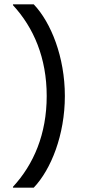

<svg xmlns="http://www.w3.org/2000/svg" viewBox="-20 -780 396 888"><path d="M40 84V88H136C216 4 280 -156 280 -336C280 -516 216 -676 136 -760H40V-756C136 -652 196 -512 196 -336C196 -160 136 -20 40 84Z"/></svg>

Font: Kufam Arabic Latin Roman Normal
Style: Regular
Weight: 400
Designer: Wael Morcos & Artur Schmal
Version: Version 1.200;PS 001.200;hotconv 1.0.88;makeotf.lib2.5.64775